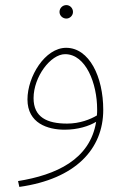

<svg xmlns="http://www.w3.org/2000/svg" viewBox="-20 -505 501 755"><path d="M241 -432C255 -432 267 -444 267 -458C267 -473 255 -485 241 -485C226 -485 214 -473 214 -458C214 -444 226 -432 241 -432ZM56 230C277 199 386 81 386 -73C386 -203 331 -317 240 -317C157 -317 88 -204 88 -114C88 -20 168 5 234 5C286 5 330 -9 358 -26C334 123 200 183 51 207ZM112 -119C112 -203 179 -292 236 -292C318 -292 362 -176 362 -75C362 -67 362 -59 361 -51C336 -36 294 -19 244 -19C165 -19 112 -44 112 -119Z"/></svg>

Font: Noto Sans Arabic UI Th
Style: Regular
Weight: 100
Designer: Monotype Design Team, Nadine Chahine and Nizar Qandah
Foundry: Monotype Imaging Inc.
Version: Version 2.010